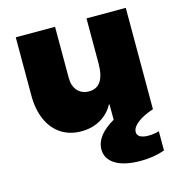

<svg xmlns="http://www.w3.org/2000/svg" viewBox="-108 -600 867 922"><g transform="rotate(-15 326.0 -139.5)"><path d="M599.6 0Q549.8 16.1 520.5 39.1Q491.2 62 491.2 85Q491.2 100.6 505.6 108.9Q520 117.2 546.9 117.2Q561 117.2 575.2 115Q589.4 112.8 599.6 109.4V205.1Q545.4 224.6 480.5 224.6Q398.9 224.6 354.7 197.5Q310.5 170.4 310.5 123Q310.5 54.2 404.3 0V-76.2H400.9Q377.9 -33.7 336.4 -10Q294.9 13.7 241.2 13.7Q183.6 13.7 141.1 -14.2Q98.6 -42 75.7 -93.5Q52.7 -145 52.7 -214.8V-503.9H248V-250Q248 -209.5 269.3 -185.8Q290.5 -162.1 326.2 -162.1Q404.3 -162.1 404.3 -281.2V-503.9H599.6Z"/></g></svg>

Font: Wanted Sans ExtraBlack
Style: Regular
Weight: 900
Designer: Original Design by Kil Hyung-jin and Kang Hanbin, Wanted Lab, Inc; Hangeul from Source Han Sans by Jang Soo-young and Ka
Foundry: Wanted Lab, Inc.
Version: Version 1.001